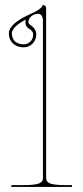

<svg xmlns="http://www.w3.org/2000/svg" viewBox="-20 -740 330 760"><path d="M82 -662.6Q57.6 -649.9 42.2 -635.5Q26.9 -621.1 26.9 -608.4Q26.9 -588.4 39.3 -576.4Q51.8 -564.5 73.7 -564.5Q89.4 -564.5 100.3 -575.7Q111.3 -586.9 111.3 -603Q111.3 -611.3 106.4 -617.2Q101.6 -623 95.9 -625.7Q90.3 -628.4 85.4 -635Q80.6 -641.6 80.6 -651.9Q80.6 -657.2 82 -662.6ZM149.9 -720.2Q155.3 -720.2 158.9 -716.6Q162.6 -712.9 162.6 -707.5V-35.2Q162.6 -28.8 164.8 -24.4Q167 -20 174.1 -15.9Q181.2 -11.7 197 -9.5Q212.9 -7.3 237.3 -7.3H265.1V0H24.9V-7.3H75.2Q99.6 -7.3 115.5 -9.5Q131.3 -11.7 138.4 -15.9Q145.5 -20 147.7 -24.4Q149.9 -28.8 149.9 -35.2V-655.8Q149.9 -685.1 130.4 -685.1Q114.7 -685.1 103.5 -675.3Q92.3 -665.5 92.3 -651.9Q92.3 -647.9 97.2 -643.6Q102.1 -639.2 107.9 -635.3Q113.8 -631.3 118.7 -622.8Q123.5 -614.3 123.5 -603Q123.5 -582 108.9 -567.4Q94.2 -552.7 73.7 -552.7Q47.4 -552.7 31.2 -567.9Q15.1 -583 15.1 -608.4Q15.1 -647.5 106.9 -687.5Q143.1 -703.6 149.9 -720.2Z"/></svg>

Font: ZnikomitNo24
Style: Thin
Weight: 300
Designer: gluk
Foundry: gluk
Version: Version 0.55